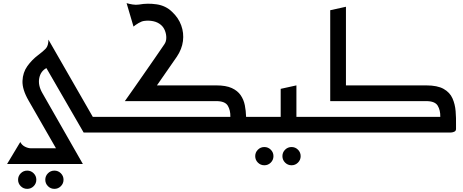

<svg xmlns="http://www.w3.org/2000/svg" viewBox="-20 -843 2945 1221"><path d="M326 358Q302 358 285 341Q268 324 268 300Q268 276 285 259Q302 242 326 242Q350 242 367 259Q384 276 384 300Q384 324 367 341Q350 358 326 358ZM153 358Q129 358 112 341Q95 324 95 300Q95 276 112 259Q129 242 153 242Q177 242 194 259Q211 276 211 300Q211 324 194 341Q177 358 153 358Z M25 200 109 60Q119 80 139 90Q159 100 177 100H336L162 -203Q121 -274 123 -328Q125 -382 154 -422.5Q183 -463 223 -493Q254 -516 271 -534Q288 -552 288 -591L570 -100H700V0H512L275 -410Q238 -390 229.5 -345.5Q221 -301 249 -252L507 200Z M660 0V-100H1445Q1446 -142 1428.5 -171Q1411 -200 1355 -200H774Q800 -236 832.5 -283Q865 -330 899 -378.5Q933 -427 961.5 -468.5Q990 -510 1007.5 -535.5Q1025 -561 1025 -561Q1037 -578 1037.5 -601.5Q1038 -625 1029 -648Q1020 -671 1003 -685Q983 -702 955 -708Q927 -714 897 -710Q881 -708 861.5 -696.5Q842 -685 829 -674L785 -823Q802 -818 823 -814.5Q844 -811 864 -814Q918 -824 976 -815.5Q1034 -807 1074 -768Q1115 -730 1132.5 -681.5Q1150 -633 1143.5 -582Q1137 -531 1105 -483L978 -300H1355Q1417 -300 1454 -283Q1491 -266 1510.5 -237.5Q1530 -209 1537 -173.5Q1544 -138 1545 -100H1685V0Z M1834 208Q1810 208 1793 191Q1776 174 1776 150Q1776 126 1793 109Q1810 92 1834 92Q1858 92 1875 109Q1892 126 1892 150Q1892 174 1875 191Q1858 208 1834 208ZM1661 208Q1637 208 1620 191Q1603 174 1603 150Q1603 126 1620 109Q1637 92 1661 92Q1685 92 1702 109Q1719 126 1719 150Q1719 174 1702 191Q1685 208 1661 208Z M1645 0V-100H1765V-278L1865 -300V-100H1985V0H1829Q1827 0 1826 0Q1825 0 1825 0Z M1945 0V-100H2780Q2781 -142 2763.5 -171Q2746 -200 2690 -200H2080V-778L2180 -800V-300H2690Q2762 -300 2801.5 -277.5Q2841 -255 2857.5 -217.5Q2874 -180 2877.5 -136Q2881 -92 2880 -49Q2880 -42 2880 -35.5Q2880 -29 2880 -23Q2880 -11 2870 -6Q2860 -1 2850 -0.5Q2840 0 2840 0Z"/></svg>

Font: Reem Kufi Ink
Style: Regular
Weight: 400
Designer: Khaled Hosny
Version: Version 1.7